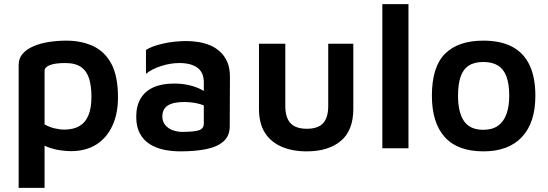

<svg xmlns="http://www.w3.org/2000/svg" viewBox="-20 -715 2644 926"><path d="M321 14Q304 14 275.5 10.5Q247 7 217.5 -3Q188 -13 167 -32L195 -73V191H70V-402Q70 -434 89.5 -456Q109 -478 141.5 -492Q174 -506 215 -512.5Q256 -519 300 -519Q371 -519 427.5 -493.5Q484 -468 516.5 -408.5Q549 -349 549 -245Q549 -167 522 -108.5Q495 -50 444.5 -18Q394 14 321 14ZM290 -90Q334 -90 363 -107Q392 -124 406.5 -159Q421 -194 421 -249Q421 -297 410.5 -333.5Q400 -370 372.5 -390.5Q345 -411 295 -411Q246 -411 220.5 -401Q195 -391 195 -373V-115Q218 -102 243 -96Q268 -90 290 -90Z M851 15Q808 15 770 7Q732 -1 702 -20Q672 -39 654.5 -71.5Q637 -104 637 -152Q637 -204 658 -239.5Q679 -275 719.5 -293.5Q760 -312 819 -312Q855 -312 886 -305.5Q917 -299 942 -287.5Q967 -276 983 -263L992 -192Q971 -206 938.5 -214.5Q906 -223 868 -223Q815 -223 789 -206Q763 -189 763 -153Q763 -129 777 -112Q791 -95 813 -87Q835 -79 859 -79Q914 -79 938.5 -86.5Q963 -94 963 -119V-317Q963 -366 932 -388.5Q901 -411 845 -411Q802 -411 757 -396.5Q712 -382 684 -359V-474Q711 -492 765 -504.5Q819 -517 881 -517Q907 -517 936 -512.5Q965 -508 992 -497Q1019 -486 1041 -466Q1063 -446 1076 -416.5Q1089 -387 1089 -345L1088 -106Q1088 -60 1058.5 -33.5Q1029 -7 975.5 4Q922 15 851 15Z M1459 15Q1390 15 1338 -7.5Q1286 -30 1257.5 -75Q1229 -120 1229 -190V-504H1356V-204Q1356 -148 1381 -121Q1406 -94 1460 -94Q1514 -94 1538.5 -121Q1563 -148 1563 -204V-504H1684V-190Q1684 -86 1624 -35.5Q1564 15 1459 15Z M1950 0H1824V-695H1950Z M2312 15Q2187 15 2125 -54Q2063 -123 2063 -253Q2063 -393 2126.5 -456Q2190 -519 2311 -519Q2395 -519 2450.5 -489.5Q2506 -460 2534 -401Q2562 -342 2562 -253Q2562 -123 2497 -54Q2432 15 2312 15ZM2311 -89Q2355 -89 2382.5 -109Q2410 -129 2423 -166Q2436 -203 2436 -253Q2436 -310 2422.5 -346Q2409 -382 2381.5 -399Q2354 -416 2311 -416Q2267 -416 2240 -398Q2213 -380 2201 -344Q2189 -308 2189 -253Q2189 -174 2217.5 -131.5Q2246 -89 2311 -89Z"/></svg>

Font: Maven Pro SemiBold
Style: Regular
Weight: 600
Designer: Joe Prince
Foundry: Joe Prince
Version: Version 2.103